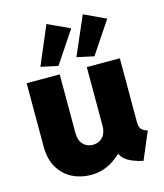

<svg xmlns="http://www.w3.org/2000/svg" viewBox="-118 -880 832 976"><g transform="rotate(-15 298.0 -392.0)"><path d="M240.2 7.8Q187 7.8 142.3 -14.9Q97.7 -37.6 70.8 -82.5Q43.9 -127.4 43.9 -194.3V-527.3H217.8V-219.7Q217.8 -179.7 238 -158.7Q258.3 -137.7 288.1 -137.7Q309.1 -137.7 325.4 -147Q341.8 -156.2 351.1 -174.6Q360.4 -192.9 360.4 -219.7V-527.3H534.2V-194.3Q534.2 -168 542.5 -156.2Q550.8 -144.5 576.2 -135.7L515.6 7.8Q451.2 -6.8 422.9 -31Q394.5 -55.2 393.6 -97.7L423.8 -57.6H358.4L438.5 -106.4Q402.8 -55.2 352.3 -23.7Q301.8 7.8 240.2 7.8ZM222.7 -570.3 132.8 -589.8 218.8 -792 335 -738.3ZM412.1 -570.3 322.3 -589.8 410.2 -792 524.4 -738.3Z"/></g></svg>

Font: Reddit Sans Black
Style: Regular
Weight: 900
Version: Version 1.014